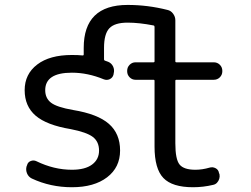

<svg xmlns="http://www.w3.org/2000/svg" viewBox="-20 -785 1040 794"><path d="M710 -455.1Q705.1 -455.1 705.1 -451.2V-192.4Q705.1 -126 722.7 -104.5Q740.2 -83 788.1 -83Q816.4 -83 846.7 -91.8Q859.4 -95.7 871.6 -89.4Q883.8 -83 885.7 -69.3L887.7 -64.5Q889.6 -54.7 886.7 -45.4Q883.8 -36.1 877.4 -29.3Q871.1 -22.5 861.3 -20.5Q820.3 -10.7 778.3 -10.7Q692.4 -10.7 655.8 -48.8Q619.1 -86.9 619.1 -178.7V-451.2Q619.1 -455.1 614.3 -455.1H540Q526.4 -455.1 516.1 -465.3Q505.9 -475.6 505.9 -490.2V-492.2Q505.9 -506.8 516.1 -517.1Q526.4 -527.3 540 -527.3H614.3Q619.1 -527.3 619.1 -531.2V-673.8Q619.1 -678.7 615.2 -679.7Q555.7 -691.4 507.8 -691.4Q454.1 -691.4 432.1 -668Q410.2 -644.5 410.2 -586.9V-539.1Q410.2 -535.2 414.1 -534.2Q420.9 -532.2 427.7 -529.3Q441.4 -523.4 447.8 -509.8Q454.1 -496.1 450.2 -481.4L449.2 -475.6Q445.3 -462.9 433.6 -457.5Q421.9 -452.1 409.2 -457Q342.8 -484.4 277.3 -484.4Q167 -484.4 167 -412.1Q167 -378.9 190.9 -360.4Q214.8 -341.8 282.2 -330.1Q383.8 -313.5 430.2 -272.9Q476.6 -232.4 476.6 -162.6Q476.6 -92.8 422.9 -51.8Q369.1 -10.7 277.3 -10.7Q188.5 -10.7 111.3 -46.9Q97.7 -53.7 91.8 -67.9Q85.9 -82 89.8 -96.7L91.8 -101.6Q94.7 -114.3 106.9 -119.1Q119.1 -124 130.9 -118.2Q203.1 -83 277.3 -83Q332 -83 360.8 -104.5Q389.6 -126 389.6 -162.1Q389.6 -199.2 363.8 -218.8Q337.9 -238.3 272.5 -251Q172.9 -267.6 127.4 -306.6Q82 -345.7 82 -412.1Q82 -478.5 133.8 -518.1Q185.5 -557.6 277.3 -557.6Q303.7 -557.6 322.3 -555.7Q326.2 -555.7 326.2 -560.5V-586.9Q326.2 -764.6 507.8 -764.6Q590.8 -764.6 671.9 -744.1Q686.5 -741.2 695.8 -728.5Q705.1 -715.8 705.1 -701.2V-531.2Q705.1 -527.3 710 -527.3H864.3Q878.9 -527.3 889.2 -517.1Q899.4 -506.8 899.4 -492.2V-490.2Q899.4 -475.6 889.2 -465.3Q878.9 -455.1 864.3 -455.1Z"/></svg>

Font: Rounded-L Mgen+ 2m regular
Style: Regular
Weight: 400
Designer: [Source Han Sans]
Ryoko NISHIZUKA  (kana & ideographs); Paul D. Hunt (Latin, Greek & Cyrillic); Wenlong ZHANG  (bopomofo
Version: Version 1.059.20150602